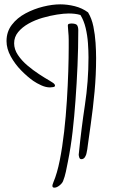

<svg xmlns="http://www.w3.org/2000/svg" viewBox="-20 -647 538 883"><path d="M385 -590Q402 -562 409.5 -525Q417 -488 419.5 -450Q422 -412 422 -380Q422 -303 415 -226.5Q408 -150 397 -73Q394 -50 390.5 -26.5Q387 -3 384 20Q383 29 381.5 39Q380 49 378 57Q377 65 371 75Q365 85 354 85Q347 85 344.5 77Q342 69 342 64Q342 58 343 55Q354 -55 370.5 -164Q387 -273 387 -383Q387 -413 384.5 -448.5Q382 -484 374 -518Q366 -552 350 -578Q337 -582 323.5 -583.5Q310 -585 296 -585Q274 -585 242 -580Q210 -575 175.5 -565Q141 -555 111.5 -538.5Q82 -522 63.5 -499.5Q45 -477 45 -448Q45 -420 62.5 -394Q80 -368 106 -346Q132 -324 159.5 -306Q187 -288 208 -276Q213 -273 223 -266.5Q233 -260 233 -253Q233 -248 224.5 -246.5Q216 -245 210 -245Q191 -245 170 -254.5Q149 -264 133 -275Q106 -294 77.5 -323Q49 -352 29.5 -387.5Q10 -423 10 -458Q10 -501 34.5 -533Q59 -565 97.5 -585.5Q136 -606 178.5 -616.5Q221 -627 257 -627Q290 -627 324 -618.5Q358 -610 385 -590ZM340 -508Q340 -427 336.5 -345.5Q333 -264 327 -183Q322 -113 314 -42.5Q306 28 292 98Q288 119 283 142.5Q278 166 270 186Q266 196 253.5 206Q241 216 230 216Q221 216 221 208Q221 203 223 198.5Q225 194 226 190Q243 150 255 89.5Q267 29 275 -41.5Q283 -112 287.5 -184Q292 -256 294 -319.5Q296 -383 296 -428Q296 -446 296 -464Q296 -482 294 -501Q294 -508 293 -515Q292 -522 292 -529Q292 -536 297.5 -537.5Q303 -539 307 -539Q330 -539 335 -530.5Q340 -522 340 -508Z"/></svg>

Font: Ingrid Darling
Style: Regular
Weight: 400
Designer: Robert E. Leuschke
Foundry: Robert E. Leuschke
Version: Version 1.010; ttfautohint (v1.8.3)